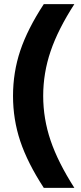

<svg xmlns="http://www.w3.org/2000/svg" viewBox="-20 -722 390 929"><path d="M191.9 -702.1H339.8Q260.7 -579.6 224.9 -474.1Q189 -368.7 189 -257.8Q189 -147.5 224.9 -42Q260.7 63.5 339.8 187H191.9Q113.3 66.4 78.1 -38.8Q43 -144 43 -257.8Q43 -372.1 78.1 -477.1Q113.3 -582 191.9 -702.1Z"/></svg>

Font: LT Superior
Style: Bold
Weight: 400
Designer: Daniel Lyons
Foundry: LyonsType
Version: Version 1.000